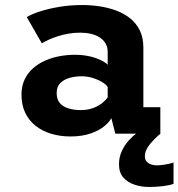

<svg xmlns="http://www.w3.org/2000/svg" viewBox="-20 -532 710 764"><path d="M260.5 11Q219 11 183.5 0.2Q148 -10.5 121.5 -31.5Q95 -52.5 80.2 -83.5Q65.5 -114.5 65.5 -155Q65.5 -189.5 78 -215.8Q90.5 -242 112 -260.8Q133.5 -279.5 160.5 -291.2Q187.5 -303 217.5 -308.5Q247.5 -314 277 -314Q310 -314 336.8 -307.8Q363.5 -301.5 382 -292.2Q400.5 -283 408.5 -274.5V-325Q408.5 -345 399.8 -359.5Q391 -374 376 -383.5Q361 -393 341.2 -397.5Q321.5 -402 299.5 -402Q274.5 -402 251.8 -398Q229 -394 209.2 -387.5Q189.5 -381 173.5 -373.8Q157.5 -366.5 146.5 -359.5L86.5 -464Q105 -475.5 139 -486.5Q173 -497.5 216.5 -504.8Q260 -512 307 -512Q341 -512 375.2 -507Q409.5 -502 441 -490.5Q472.5 -479 497.2 -459.5Q522 -440 536.2 -411.2Q550.5 -382.5 550.5 -342V-105.5H618V0H439L423 -62Q415 -46 394 -29Q373 -12 339.5 -0.5Q306 11 260.5 11ZM301 -94Q329 -94 351 -102.2Q373 -110.5 387.8 -122.8Q402.5 -135 408.5 -145V-186Q402 -196 385.8 -205.8Q369.5 -215.5 348.2 -222Q327 -228.5 304 -228.5Q280 -228.5 257.2 -222.2Q234.5 -216 220 -201.5Q205.5 -187 205.5 -162Q205.5 -137 217.8 -122.2Q230 -107.5 251.8 -100.8Q273.5 -94 301 -94ZM670.5 114.5V199.5Q655 205.5 627.2 208.8Q599.5 212 573.5 212Q542.5 212 515 202.8Q487.5 193.5 470.5 174Q453.5 154.5 453.5 122Q453.5 93 464.8 69Q476 45 492 27.2Q508 9.5 521.5 0H618.5Q597 17 576.8 41.5Q556.5 66 556.5 90Q556.5 103.5 563.8 111.2Q571 119 581.8 122.5Q592.5 126 603.5 126Q613 126 626.5 124.2Q640 122.5 652.2 119.8Q664.5 117 670.5 114.5Z"/></svg>

Font: Trispace Thin SemiBold
Style: Regular
Weight: 600
Version: Version 1.210